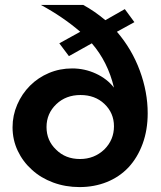

<svg xmlns="http://www.w3.org/2000/svg" viewBox="-20 -750 653 780"><path d="M408 -668Q364 -705 318 -730H146Q235 -682 306 -621L221 -574L260 -522L353 -574Q418 -499 443 -394Q415 -430 369.5 -451Q324 -472 273 -472Q223 -472 179 -453.5Q135 -435 102 -402Q69 -369 50 -325Q31 -281 31 -233Q31 -182 52 -137.5Q73 -93 110 -60Q146 -27 196 -8.5Q246 10 303 10Q363 10 414 -10.5Q465 -31 502 -70Q539 -110 559.5 -166Q580 -222 580 -290Q580 -376 548 -463Q516 -550 455 -621L526 -660L487 -713ZM209 -327Q248 -364 307 -364Q366 -364 404 -328Q443 -291 443 -237Q443 -182 404 -143Q363 -104 305 -104Q246 -104 208 -142Q169 -179 169 -234Q169 -289 209 -327Z"/></svg>

Font: RT Raleway Bold
Style: Regular
Weight: 400
Designer: Matt McInerney, Pablo Impallari, Rodrigo Fuenzalida — Edited by Milan Moffatt in April 2016
Foundry: Matt McInerney, Pablo Impallari, Rodrigo Fuenzalida — Edited by Milan Moffatt in April 2016
Version: Version 3.001